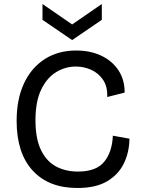

<svg xmlns="http://www.w3.org/2000/svg" viewBox="-20 -925 707 958"><path d="M366 13Q223 13 143 -74Q63 -161 63 -322Q63 -430 99.5 -508.5Q136 -587 203 -630Q270 -673 360 -673Q430 -673 484.5 -647.5Q539 -622 570.5 -575Q602 -528 602 -463L515 -441Q517 -492 495 -525.5Q473 -559 436.5 -576Q400 -593 358 -593Q306 -593 260 -565Q214 -537 185.5 -478Q157 -419 157 -325Q157 -234 184 -177.5Q211 -121 258.5 -95Q306 -69 369 -69Q461 -69 500.5 -118.5Q540 -168 543 -248L626 -233Q625 -165 598 -109.5Q571 -54 514.5 -20.5Q458 13 366 13ZM192 -905 340 -803 488 -905V-826L340 -725L192 -826Z"/></svg>

Font: Bricolage Grotesque 10pt
Style: Regular
Weight: 400
Designer: Mathieu Triay
Foundry: Atelier Triay
Version: Version 1.000; ttfautohint (v1.8.4.7-5d5b);gftools[0.9.32]